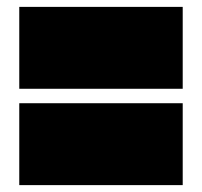

<svg xmlns="http://www.w3.org/2000/svg" viewBox="-20 -644 587 558"><path d="M36 -386V-624H511V-386ZM36 -106V-344H511V-106Z"/></svg>

Font: ChangwonDangamAsac Bold
Style: Regular
Weight: 700
Designer: Choi Chi-young, Lee Youngbeen, Kim Jungjin, Yoon Jihee, Han Dohee
Foundry: YoonDesign Inc.
Version: Version 1.010;Build 20210623